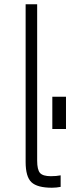

<svg xmlns="http://www.w3.org/2000/svg" viewBox="-20 -866 329 899"><path d="M100 0ZM100 -108V-846H154V-114Q154 -71 167.5 -56Q181 -41 218 -41Q244 -41 264 -45V9Q244 13 223 13Q155 13 127.5 -12.5Q100 -38 100 -108ZM225 -413H289V-262H225Z"/></svg>

Font: Biryani UltraLight
Style: Regular
Weight: 250
Designer: Dan Reynolds and Mathieu Réguer
Foundry: Dan Reynolds and Mathieu Réguer
Version: Version 1.003; ttfautohint (v1.1) -l 5 -r 5 -G 72 -x 0 -D la